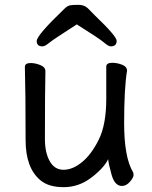

<svg xmlns="http://www.w3.org/2000/svg" viewBox="-20 -751 630 795"><path d="M148 -4Q86 -55 86 -171Q86 -368 83 -474Q83 -490 107 -490Q126 -490 147 -481.5Q168 -473 168 -456Q166 -368 166 -175Q166 -119 186 -83.5Q206 -48 243 -48Q281 -48 320 -80Q359 -112 389.5 -174Q420 -236 420 -342V-475Q420 -491 445 -491Q465 -491 485.5 -483Q506 -475 506 -458Q494 -385 494 -241Q494 -99 531 -38Q533 -34 533 -26Q533 -16 518 1.5Q503 19 485 19Q455 19 442 -27.5Q429 -74 428 -92Q410 -55 358 -15.5Q306 24 244 24Q182 24 148 -4ZM439 -559Q429 -559 410.5 -575Q392 -591 298 -650Q201 -588 183.5 -573.5Q166 -559 156 -559Q132 -559 132 -581Q132 -605 247 -715Q259 -727 270.5 -729Q282 -731 305 -731Q329 -731 344 -716.5Q359 -702 374 -686Q463 -601 463 -582Q463 -559 439 -559Z"/></svg>

Font: LXGW WenKai Lite
Style: Bold
Weight: 700
Designer: LXGW / Fontworks Inc.
Foundry: LXGW / Fontworks Inc.
Version: Version 1.330;April 28, 2024